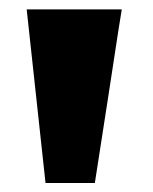

<svg xmlns="http://www.w3.org/2000/svg" viewBox="-20 -791 333 418"><path d="M38.1 -770.5H245.1Q244.6 -770.5 215.8 -581.5L186.5 -392.6H79.1Z"/></svg>

Font: Nobile-bold
Style: Bold
Weight: 700
Version: Version 1.000;PS 001.000;hotconv 1.0.38